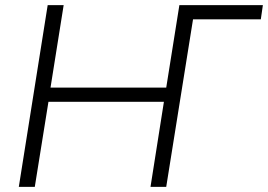

<svg xmlns="http://www.w3.org/2000/svg" viewBox="-20 -725 1040 745"><path d="M53 0 165 -705H227L176 -385H625L676 -705H1000L992 -650H729L625 0H564L616 -330H168L115 0Z"/></svg>

Font: Nunito Sans 12pt Light
Style: Italic
Weight: 300
Italic angle: -9°
Designer: Vernon Adams
Foundry: Vernon Adams
Version: Version 3.101;gftools[0.9.27]